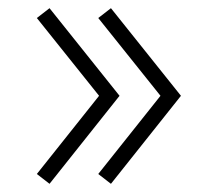

<svg xmlns="http://www.w3.org/2000/svg" viewBox="-20 -505 542 469"><path d="M272 -271 101 -485 70 -461 222 -271 70 -80 101 -56ZM422 -271 251 -485 220 -461 372 -271 220 -80 251 -56Z"/></svg>

Font: Tap Sans
Style: Regular
Weight: 400
Designer: Tap Payments
Foundry: Tap Payments
Version: Version 1.001;Glyphs 3.1.2 (3151)